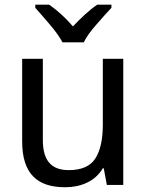

<svg xmlns="http://www.w3.org/2000/svg" viewBox="-20 -786 623 816"><path d="M417 -536.1V-256.8C417 -194.3 406.7 -146.5 385.7 -113.3C364.7 -79.6 326.7 -63 272 -63C197.3 -63 162.1 -104.5 162.1 -190.9V-536.1H74.2V-185.1C74.2 -48.8 137.2 9.8 256.8 9.8C322.8 9.8 383.8 -14.6 417 -70.8H420.9L434.1 0H503.9V-536.1ZM393.1 -766.1C359.4 -743.2 324.7 -710.4 290 -673.8C258.8 -710.4 222.2 -743.2 189 -766.1H129.9V-752.9C147 -733.9 167.5 -710 191.4 -682.1C215.3 -654.3 233.4 -628.9 245.6 -606H335.9C347.2 -628.9 365.2 -654.3 390.1 -682.1C414.6 -710 435.5 -733.9 453.6 -752.9V-766.1Z"/></svg>

Font: Avrile Sans
Style: Regular
Weight: 400
Designer: Monotype Design Team, Google (font), Stefan Peev (BGR Cyrillic), Cristiano Sobral (main changes)
Foundry: The Avrile Sans Project Authors
Version: Version 3.110